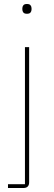

<svg xmlns="http://www.w3.org/2000/svg" viewBox="-20 -742 271 962"><path d="M105 -506H126V171Q126 200 97 200H20V181H105ZM115 -673Q102 -673 97 -679.5Q92 -686 92 -694V-701Q92 -709 97 -715.5Q102 -722 115 -722Q128 -722 133 -715.5Q138 -709 138 -701V-694Q138 -686 133 -679.5Q128 -673 115 -673Z"/></svg>

Font: IBM Plex Sans Thai Thin
Style: Regular
Weight: 100
Designer: Mike Abbink, Paul van der Laan, Pieter van Rosmalen, Ben Mitchell, Mark Frömberg
Foundry: Bold Monday
Version: Version 1.1